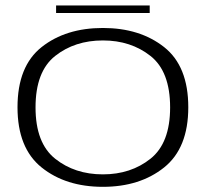

<svg xmlns="http://www.w3.org/2000/svg" viewBox="-20 -700 801 724"><path d="M368 4.5Q507.5 4.5 598.8 -68.5Q690 -141.5 690 -295.5Q690 -450.5 598.8 -522.5Q507.5 -594.5 368 -594.5Q228 -594.5 137 -522.5Q46 -450.5 46 -295.5Q46 -141.5 137 -68.5Q228 4.5 368 4.5ZM368 -42.5Q262 -42.5 188 -101.5Q114 -160.5 114 -295Q114 -430.5 188 -489Q262 -547.5 368 -547.5Q473.5 -547.5 547.5 -489Q621.5 -430.5 621.5 -295Q621.5 -160.5 547.5 -101.5Q473.5 -42.5 368 -42.5ZM191.5 -651H544.5V-679.5H191.5Z"/></svg>

Font: Anybody Expanded Light
Style: Regular
Weight: 300
Width: 7
Version: Version 1.113;gftools[0.9.25]